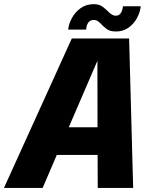

<svg xmlns="http://www.w3.org/2000/svg" viewBox="-52 -928 758 948"><path d="M-32.5 0 302.5 -738H585.5L605.5 0H430.5L430 -163H228.5L158.5 0ZM287.5 -299.5H429.5L429 -628ZM643 -897Q640 -868 624.5 -839.2Q609 -810.5 582.8 -791.5Q556.5 -772.5 520.5 -772.5Q492 -772.5 476.8 -783.5Q461.5 -794.5 452 -804.5Q442.5 -815 433 -822.2Q423.5 -829.5 410 -829.5Q378 -829.5 373 -782H284.5Q288 -811.5 303.8 -840.2Q319.5 -869 346.8 -888.2Q374 -907.5 411 -907.5Q436.5 -907.5 452 -896.5Q467.5 -885.5 477.5 -875.5Q487 -865 497.8 -857.8Q508.5 -850.5 520.5 -850.5Q549.5 -850.5 555 -897Z"/></svg>

Font: Epilogue ExtraBold
Style: Italic
Weight: 800
Italic angle: -12°
Designer: Tyler Finck
Foundry: Etcetera Type Co
Version: Version 2.111; ttfautohint (v1.8.3)